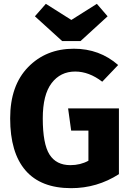

<svg xmlns="http://www.w3.org/2000/svg" viewBox="-20 -964 685 1001"><path d="M485 -944 541 -879 400 -750H304L162 -879L219 -944L352 -860ZM365 -710Q499 -710 596 -625L513 -538Q444 -591 372 -591Q295 -591 249 -530.5Q203 -470 203 -347Q203 -214 238 -158.5Q273 -103 347 -103Q399 -103 441 -126V-283H351L335 -399H600V-56Q486 17 351 17Q193 17 113 -75.5Q33 -168 33 -347Q33 -518 126.5 -614Q220 -710 365 -710Z"/></svg>

Font: FiraGO
Style: Bold
Weight: 700
Designer: bBox Type
Foundry: bBox Type GmbH
Version: Version 1.001;PS 001.001;hotconv 1.0.88;makeotf.lib2.5.64775